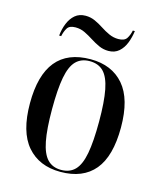

<svg xmlns="http://www.w3.org/2000/svg" viewBox="-112 -822 770 915"><g transform="rotate(15 273.0 -365.0)"><path d="M272 10Q167 10 107.5 -59Q48 -128 48 -269Q48 -546 274 -546Q379 -546 438 -477.5Q497 -409 497 -269Q497 -127 440 -58.5Q383 10 272 10ZM273 0Q316 0 341.5 -26.5Q367 -53 378 -112Q389 -171 389 -269Q389 -367 377.5 -425.5Q366 -484 340.5 -510Q315 -536 272 -536Q230 -536 204.5 -510Q179 -484 168 -425.5Q157 -367 157 -269Q157 -171 168.5 -112Q180 -53 205.5 -26.5Q231 0 273 0ZM344 -606Q319 -606 297 -616Q275 -626 254 -639.5Q233 -653 211.5 -663.5Q190 -674 165 -674Q135 -674 124.5 -657Q114 -640 109 -616H99Q102 -648 113.5 -676.5Q125 -705 145.5 -722.5Q166 -740 197 -740Q222 -740 244 -730Q266 -720 286.5 -706.5Q307 -693 329 -683Q351 -673 375 -673Q405 -673 416 -689.5Q427 -706 432 -730H442Q438 -699 427 -670.5Q416 -642 395.5 -624Q375 -606 344 -606Z"/></g></svg>

Font: Noto Serif Display SemiCondensed Medium
Style: Regular
Weight: 500
Width: 4
Designer: Monotype Design Team
Foundry: Monotype Imaging Inc.
Version: Version 2.009